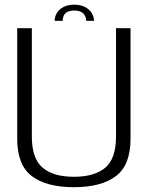

<svg xmlns="http://www.w3.org/2000/svg" viewBox="-20 -795 650 820"><path d="M295.5 4.5Q412.5 4.5 475 -42.8Q537.5 -90 537.5 -202.5V-674.5H475.5V-211.5Q475.5 -118 429.8 -79Q384 -40 295.5 -40Q207.5 -40 161.8 -79Q116 -118 116 -211.5V-674.5H53.5V-202.5Q53.5 -90 116 -42.8Q178.5 4.5 295.5 4.5ZM298 -775Q270 -775 251.2 -765.2Q232.5 -755.5 223 -739.8Q213.5 -724 213.5 -706H247.5Q247.5 -717.5 252 -727.8Q256.5 -738 267.5 -744Q278.5 -750 298 -750Q315.5 -750 326.5 -744Q337.5 -738 342.8 -728Q348 -718 348 -706H381.5Q381.5 -724 371.5 -739.8Q361.5 -755.5 342.8 -765.2Q324 -775 298 -775Z"/></svg>

Font: Anybody UltraCondensed Thin Light
Style: Regular
Weight: 300
Version: Version 1.111